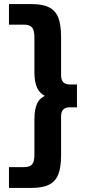

<svg xmlns="http://www.w3.org/2000/svg" viewBox="-20 -779 426 943"><path d="M134 -759Q188 -759 220 -743.5Q252 -728 266 -693Q280 -658 280 -598V-410Q280 -386 291 -375Q302 -364 326 -364H358V-252H324Q301 -252 290.5 -241Q280 -230 280 -207V-16Q280 43 266 78Q252 113 220 128.5Q188 144 134 144H24V42H96Q126 42 137.5 28.5Q149 15 149 -19V-192Q149 -242 162.5 -271Q176 -300 210.5 -312Q245 -324 308 -324V-288Q245 -288 210.5 -303Q176 -318 162.5 -347.5Q149 -377 149 -423V-595Q149 -630 137.5 -644Q126 -658 96 -658H24V-759Z"/></svg>

Font: SUSE Thin
Style: Bold
Weight: 700
Version: Version 1.000